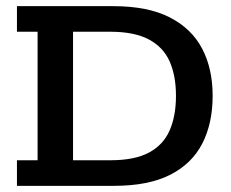

<svg xmlns="http://www.w3.org/2000/svg" viewBox="-20 -603 750 623"><path d="M35 0V-83H102V-500H35V-583H348Q460 -583 531 -546.5Q602 -510 636 -445Q670 -380 670 -292Q670 -203 636.5 -137.5Q603 -72 532.5 -36Q462 0 350 0ZM217 -83H338Q417 -83 463.5 -108Q510 -133 530.5 -180Q551 -227 551 -292Q551 -357 530.5 -403.5Q510 -450 463 -475Q416 -500 338 -500H217Z"/></svg>

Font: Rokkitt SemiBold SemiBold
Style: Regular
Weight: 600
Version: Version 3.103